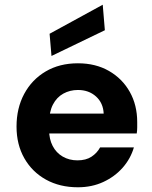

<svg xmlns="http://www.w3.org/2000/svg" viewBox="-20 -781 645 813"><path d="M310 12Q233 12 174.5 -20.5Q116 -53 83 -111Q50 -169 50 -245Q50 -323 82.5 -383.5Q115 -444 173.5 -478.5Q232 -513 310 -513Q385 -513 441.5 -480.5Q498 -448 529.5 -392Q561 -336 561 -264Q561 -254 561 -241.5Q561 -229 559 -216H149V-300H419Q417 -345 386.5 -372.5Q356 -400 310 -400Q276 -400 248 -384.5Q220 -369 204 -338Q188 -307 188 -260V-230Q188 -192 203 -163Q218 -134 245.5 -118Q273 -102 308 -102Q344 -102 367.5 -117.5Q391 -133 404 -157H547Q533 -109 499.5 -71Q466 -33 417.5 -10.5Q369 12 310 12ZM198 -544 190 -638 415 -761 424 -653Z"/></svg>

Font: DM Sans 18pt ExtraBold
Style: Regular
Weight: 800
Designer: Colophon Foundry, Jonny Pinhorn
Foundry: Colophon Foundry
Version: Version 4.004;gftools[0.9.30]